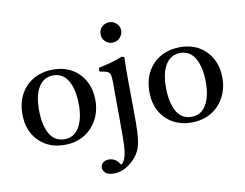

<svg xmlns="http://www.w3.org/2000/svg" viewBox="-98 -875 1621 1270"><g transform="rotate(-10 712.0 -240.5)"><path d="M281 12Q208 12 153.5 -19.5Q99 -51 69 -106.5Q39 -162 39 -234Q39 -312 70.5 -370Q102 -428 159 -460Q216 -492 290 -492Q363 -492 417 -460Q471 -428 501 -372Q531 -316 531 -245Q531 -172 499.5 -113.5Q468 -55 412 -21.5Q356 12 281 12ZM152 -246Q152 -144 185.5 -84.5Q219 -25 286 -25Q350 -25 384 -81.5Q418 -138 418 -233Q418 -334 384 -394Q350 -454 285 -454Q221 -454 186.5 -399Q152 -344 152 -246Z M752 -497 769 -491Q768 -463 767.5 -436Q767 -409 767 -381Q767 -373 767 -341Q767 -309 767.5 -266Q768 -223 768.5 -178.5Q769 -134 769 -99.5Q769 -65 769 -51Q769 17 763 61Q757 105 744 133.5Q731 162 708 186Q644 255 568 255Q528 255 511.5 238.5Q495 222 495 204Q495 186 509 172Q523 158 550 158Q572 158 591.5 169.5Q611 181 623 205Q640 197 649 175.5Q658 154 661.5 126Q665 98 666 72Q667 46 667 29Q667 8 667 -29Q667 -66 667 -110.5Q667 -155 666.5 -198.5Q666 -242 666 -277Q666 -312 666 -328Q666 -367 662.5 -386Q659 -405 643.5 -412.5Q628 -420 591 -425Q588 -439 591 -451Q633 -459 672.5 -470Q712 -481 752 -497ZM640 -667Q640 -696 660.5 -716Q681 -736 710 -736Q738 -736 758.5 -716Q779 -696 779 -668Q779 -642 759 -620.5Q739 -599 708 -599Q680 -599 660 -619Q640 -639 640 -667Z M1134 12Q1061 12 1006.5 -19.5Q952 -51 922 -106.5Q892 -162 892 -234Q892 -312 923.5 -370Q955 -428 1012 -460Q1069 -492 1143 -492Q1216 -492 1270 -460Q1324 -428 1354 -372Q1384 -316 1384 -245Q1384 -172 1352.5 -113.5Q1321 -55 1265 -21.5Q1209 12 1134 12ZM1005 -246Q1005 -144 1038.5 -84.5Q1072 -25 1139 -25Q1203 -25 1237 -81.5Q1271 -138 1271 -233Q1271 -334 1237 -394Q1203 -454 1138 -454Q1074 -454 1039.5 -399Q1005 -344 1005 -246Z"/></g></svg>

Font: Tiro Devanagari Sanskrit
Style: Regular
Weight: 400
Designer: Devanagari: John Hudson & Fiona Ross. Latin: John Hudson.
Foundry: Tiro Typeworks Ltd.
Version: Version 1.52